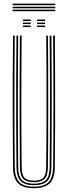

<svg xmlns="http://www.w3.org/2000/svg" viewBox="-20 -988 358 1014"><path d="M159.2 6Q104.2 6 76.9 -18.8Q49.5 -43.5 48.8 -105.8Q47.8 -209 47.4 -325.6Q47 -442.2 47.2 -563Q47.5 -683.8 48.8 -800H57.8Q57 -722 56.6 -631Q56.2 -540 56.2 -446.4Q56.2 -352.8 56.6 -265.5Q57 -178.2 57.8 -107.2Q58.5 -51.8 81.4 -26.9Q104.2 -2 159.2 -2Q214.2 -2 237 -26.9Q259.8 -51.8 260.5 -107.2Q261.2 -176.8 261.8 -260.8Q262.2 -344.8 262.2 -436.2Q262.2 -527.8 261.9 -620.5Q261.5 -713.2 260.5 -800H269.8Q270.5 -694.2 271 -577.2Q271.5 -460.2 271.1 -340.4Q270.8 -220.5 269.5 -105.8Q268.8 -43 241.2 -18.5Q213.8 6 159.2 6ZM159.2 -9.8Q112.5 -9.8 90 -30.8Q67.5 -51.8 67 -106.2Q66 -207.8 65.5 -324.5Q65 -441.2 65.4 -562.8Q65.8 -684.2 67 -800H76Q75.2 -720.5 74.9 -630.9Q74.5 -541.2 74.5 -449.1Q74.5 -357 74.9 -269.4Q75.2 -181.8 76 -106.5Q76.5 -56.5 96.4 -37.1Q116.2 -17.8 159.2 -17.8Q202 -17.8 221.9 -36.9Q241.8 -56 242.2 -106.5Q243.5 -206.5 243.9 -323.2Q244.2 -440 243.9 -562.1Q243.5 -684.2 242.2 -800H251.5Q252.2 -719.8 252.6 -630.1Q253 -540.5 253 -448.8Q253 -357 252.6 -269.6Q252.2 -182.2 251.5 -106.2Q251 -52.2 228.8 -31Q206.5 -9.8 159.2 -9.8ZM159.2 -25.8Q120.8 -25.8 103.2 -43.1Q85.8 -60.5 85.2 -106.5Q84.2 -199.2 83.8 -316.1Q83.2 -433 83.6 -557.9Q84 -682.8 85.2 -800H94.2Q92.8 -634.8 92.6 -461Q92.5 -287.2 94.5 -106.5Q95 -65.2 109.4 -49.5Q123.8 -33.8 159.2 -33.8Q194.5 -33.8 209 -49.5Q223.5 -65.2 224 -106.5Q225.2 -232.2 225.6 -347.2Q226 -462.2 225.6 -573.5Q225.2 -684.8 224.2 -800H233.2Q234 -722 234.4 -631.5Q234.8 -541 234.8 -447.5Q234.8 -354 234.4 -266.4Q234 -178.8 233.2 -106.5Q232.8 -59.8 215 -42.8Q197.2 -25.8 159.2 -25.8ZM176.2 -876.8V-884.8H218V-876.8ZM100.8 -876.8V-884.8H142.5V-876.8ZM100.8 -860.8V-868.8H142.5V-860.8ZM176.2 -860.8V-868.8H218V-860.8ZM100.8 -845V-853H142.5V-845ZM176.2 -845V-853H218V-845ZM272 -960.5H46.8V-968.5H272ZM272 -944.5H46.8V-952.5H272ZM272 -928.8H46.8V-936.8H272Z"/></svg>

Font: Big Shoulders Inline Display Light
Style: Regular
Weight: 300
Designer: Patric King
Foundry: XO Type Co
Version: Version 1.000